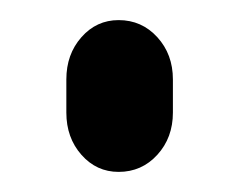

<svg xmlns="http://www.w3.org/2000/svg" viewBox="-20 -367 239 191"><path d="M46 -288Q46 -313 61 -330Q76 -347 98 -347Q121 -347 136.5 -330Q152 -313 152 -288V-255Q152 -230 136.5 -213Q121 -196 98 -196Q76 -196 61 -213Q46 -230 46 -255Z"/></svg>

Font: Beiruti
Style: Regular
Weight: 400
Version: Version 1.00